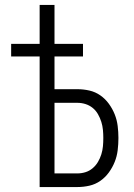

<svg xmlns="http://www.w3.org/2000/svg" viewBox="-20 -755 540 775"><path d="M140 0V-527H25V-578H140V-735H200V-578H315V-527H200V-395H292Q317 -395 341 -389.5Q365 -384 385 -370Q405 -356 419.5 -336Q434 -316 443 -293.5Q452 -271 455 -246.5Q458 -222 458 -198Q458 -173 455 -148.5Q452 -124 443 -101.5Q434 -79 419.5 -59Q405 -39 385 -25Q365 -11 341 -5.5Q317 0 292 0ZM200 -55H292Q309 -55 325 -60Q341 -65 354 -76Q367 -87 375.5 -101.5Q384 -116 389 -132Q394 -148 395.5 -164.5Q397 -181 397 -198Q397 -214 395.5 -230.5Q394 -247 389 -263Q384 -279 375.5 -294Q367 -309 354 -319.5Q341 -330 325 -335Q309 -340 292 -340H200Z"/></svg>

Font: Iosevka Fixed SS04 Light
Style: Regular
Weight: 300
Monospace: yes
Designer: Belleve Invis
Foundry: Belleve Invis
Version: Version 32.5.0